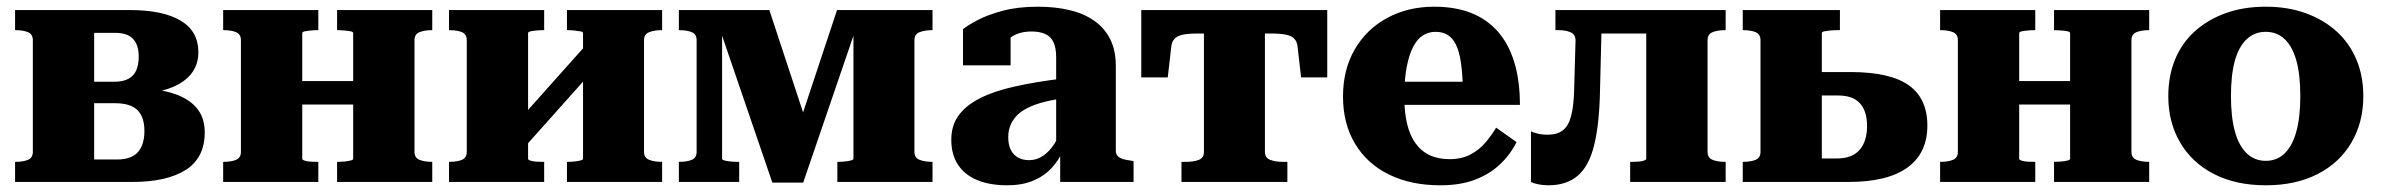

<svg xmlns="http://www.w3.org/2000/svg" viewBox="-20 -543 7105 573"><path d="M25 -513H367Q466 -513 519 -481.5Q572 -450 572 -387Q572 -347 547.5 -319Q523 -291 478.5 -277Q434 -263 372 -263L407 -289V-255L377 -280Q443 -280 491 -266Q539 -252 565 -223Q591 -194 591 -148Q591 -72 534.5 -36Q478 0 375 0H25V-60H26Q49 -60 63.5 -66Q78 -72 78 -90V-423Q78 -441 63.5 -447Q49 -453 26 -453H25ZM261 -67H329Q372 -67 391.5 -89Q411 -111 411 -152Q411 -194 390 -214.5Q369 -235 323 -235H228V-299H321Q347 -299 363.5 -308Q380 -317 387 -334Q394 -351 394 -374Q394 -409 377 -427Q360 -445 323 -445H261Z M699 -90V-423Q699 -441 684.5 -447Q670 -453 647 -453H646V-513H930V-453H927Q918 -453 907.5 -452Q897 -451 889.5 -449.5Q882 -448 882 -444V-69Q882 -66 889.5 -63.5Q897 -61 907.5 -60.5Q918 -60 927 -60H930V0H646V-60H647Q670 -60 684.5 -66Q699 -72 699 -90ZM1034 -69V-444Q1034 -448 1026.5 -449.5Q1019 -451 1008 -452Q997 -453 989 -453H986V-513H1270V-453H1269Q1247 -453 1232 -447Q1217 -441 1217 -423V-90Q1217 -72 1232 -66Q1247 -60 1269 -60H1270V0H986V-60H989Q997 -60 1008 -61Q1019 -62 1026.5 -64Q1034 -66 1034 -69ZM815 -231V-301H1106V-231Z M1373 -90V-423Q1373 -441 1358.5 -447Q1344 -453 1321 -453H1320V-513H1604V-453H1601Q1592 -453 1581.5 -452Q1571 -451 1563.5 -449.5Q1556 -448 1556 -444V-69Q1556 -66 1563.5 -63.5Q1571 -61 1581.5 -60.5Q1592 -60 1601 -60H1604V0H1320V-60H1321Q1344 -60 1358.5 -66Q1373 -72 1373 -90ZM1720 -69V-444Q1720 -448 1712 -449.5Q1704 -451 1693.5 -452Q1683 -453 1674 -453H1672V-513H1956V-453H1955Q1933 -453 1917.5 -447Q1902 -441 1902 -423V-90Q1902 -72 1917.5 -66Q1933 -60 1955 -60H1956V0H1672V-60H1674Q1683 -60 1693.5 -61Q1704 -62 1712 -64Q1720 -66 1720 -69ZM1534 -91 1489 -140 1739 -420 1784 -371Z M2276 -513 2396 -149 2341 -100 2478 -513H2763V-453H2762Q2740 -453 2724.5 -447Q2709 -441 2709 -423V-90Q2709 -72 2724.5 -66Q2740 -60 2762 -60H2763V0H2479V-60H2481Q2490 -60 2500.5 -61Q2511 -62 2519 -64Q2527 -66 2527 -69V-491L2545 -489L2377 2H2285L2117 -489L2135 -491V-69Q2135 -66 2142.5 -64Q2150 -62 2161 -61Q2172 -60 2181 -60H2186V0H2006V-60H2007Q2030 -60 2044.5 -66Q2059 -72 2059 -90V-423Q2059 -441 2044.5 -447Q2030 -453 2007 -453H2006V-513Z M3154 -309V-250Q3120 -245 3093.5 -238Q3067 -231 3047 -221Q3027 -211 3014.5 -198Q3002 -185 2995.5 -169Q2989 -153 2989 -134Q2989 -111 2996.5 -96Q3004 -81 3018 -73Q3032 -65 3051 -65Q3074 -65 3093 -78Q3112 -91 3126.5 -113.5Q3141 -136 3153 -168L3155 -100Q3141 -65 3117.5 -40.5Q3094 -16 3061.5 -3Q3029 10 2986 10Q2934 10 2896.5 -5.5Q2859 -21 2839 -51.5Q2819 -82 2819 -126Q2819 -168 2840.5 -198Q2862 -228 2904 -249.5Q2946 -271 3009 -285Q3072 -299 3154 -309ZM3144 0V-99L3132 -97V-372Q3132 -400 3124 -417Q3116 -434 3099.5 -441.5Q3083 -449 3059 -449Q3023 -449 2999.5 -433.5Q2976 -418 2963 -396Q2955 -406 2954 -415Q2953 -424 2957.5 -432.5Q2962 -441 2972 -447Q2982 -453 2996 -455V-348H2854V-456Q2869 -468 2898.5 -483.5Q2928 -499 2973 -511Q3018 -523 3078 -523Q3129 -523 3171.5 -513Q3214 -503 3245 -481.5Q3276 -460 3293 -426.5Q3310 -393 3310 -346V-93Q3310 -83 3316 -77Q3322 -71 3332.5 -68Q3343 -65 3359 -63L3363 -62V0Z M3664 -443V-513H3941V-312H3863L3853 -399Q3852 -417 3843.5 -426.5Q3835 -436 3818 -439.5Q3801 -443 3772 -443ZM3664 -443H3556Q3527 -443 3510 -439.5Q3493 -436 3484.5 -426.5Q3476 -417 3475 -399L3465 -312H3386V-513H3664ZM3755 -90Q3755 -72 3770.5 -66Q3786 -60 3808 -60H3822V0H3506V-60H3520Q3543 -60 3558 -66Q3573 -72 3573 -90V-513H3755Z M4171 -254Q4171 -209 4179 -174.5Q4187 -140 4204 -116Q4221 -92 4246.5 -80Q4272 -68 4306 -68Q4342 -68 4368.5 -82Q4395 -96 4413.5 -118Q4432 -140 4445 -162L4506 -119Q4487 -81 4456 -52Q4425 -23 4381.5 -6.5Q4338 10 4278 10Q4191 10 4125.5 -22Q4060 -54 4024 -114Q3988 -174 3988 -255Q3988 -335 4023 -395.5Q4058 -456 4120 -489.5Q4182 -523 4260 -523Q4323 -523 4370 -504.5Q4417 -486 4449.5 -449.5Q4482 -413 4499 -358Q4516 -303 4516 -230H4144V-299H4368L4346 -271Q4345 -322 4340 -356Q4335 -390 4325 -410Q4315 -430 4300 -439Q4285 -448 4264 -448Q4243 -448 4226 -437Q4209 -426 4197 -402.5Q4185 -379 4178 -342.5Q4171 -306 4171 -254Z M4678 -281 4682 -422Q4682 -440 4667.5 -446.5Q4653 -453 4631 -453H4622V-513H4761L4755 -272Q4753 -172 4737.5 -109.5Q4722 -47 4688.5 -18.5Q4655 10 4601 10Q4585 10 4570.5 7Q4556 4 4549 0V-151Q4555 -148 4568 -144.5Q4581 -141 4599 -141Q4627 -141 4644 -154Q4661 -167 4669 -197.5Q4677 -228 4678 -281ZM4893 -69V-513H5130V-453H5128Q5106 -453 5091 -447Q5076 -441 5076 -423V-90Q5076 -72 5091 -66Q5106 -60 5128 -60H5130V0H4845V-60H4848Q4856 -60 4867 -60.5Q4878 -61 4885.5 -63.5Q4893 -66 4893 -69ZM4711 -443V-513H4972V-443Z M5417 -70H5461Q5508 -70 5530 -96Q5552 -122 5552 -167Q5552 -211 5531 -234.5Q5510 -258 5466 -258H5401V-328H5502Q5621 -328 5676.5 -288.5Q5732 -249 5732 -168Q5732 -86 5672.5 -43Q5613 0 5497 0H5181V-60H5182Q5205 -60 5219.5 -66Q5234 -72 5234 -90V-423Q5234 -441 5219.5 -447Q5205 -453 5182 -453H5181V-513H5471V-453H5462Q5453 -453 5442.5 -452Q5432 -451 5424.5 -449.5Q5417 -448 5417 -444Z M5823 -90V-423Q5823 -441 5808.5 -447Q5794 -453 5771 -453H5770V-513H6054V-453H6051Q6042 -453 6031.5 -452Q6021 -451 6013.5 -449.5Q6006 -448 6006 -444V-69Q6006 -66 6013.5 -63.5Q6021 -61 6031.5 -60.5Q6042 -60 6051 -60H6054V0H5770V-60H5771Q5794 -60 5808.5 -66Q5823 -72 5823 -90ZM6158 -69V-444Q6158 -448 6150.5 -449.5Q6143 -451 6132 -452Q6121 -453 6113 -453H6110V-513H6394V-453H6393Q6371 -453 6356 -447Q6341 -441 6341 -423V-90Q6341 -72 6356 -66Q6371 -60 6393 -60H6394V0H6110V-60H6113Q6121 -60 6132 -61Q6143 -62 6150.5 -64Q6158 -66 6158 -69ZM5939 -231V-301H6230V-231Z M7033 -256Q7033 -178 6997.5 -117.5Q6962 -57 6896.5 -23.5Q6831 10 6742 10Q6653 10 6587.5 -23.5Q6522 -57 6486.5 -117.5Q6451 -178 6451 -256Q6451 -316 6471 -365Q6491 -414 6529.5 -449Q6568 -484 6621.5 -503.5Q6675 -523 6742 -523Q6808 -523 6861.5 -503.5Q6915 -484 6953.5 -449Q6992 -414 7012.5 -365Q7033 -316 7033 -256ZM6638 -256Q6638 -193 6650 -150Q6662 -107 6685.5 -85Q6709 -63 6742 -63Q6775 -63 6798 -85Q6821 -107 6833 -150Q6845 -193 6845 -256Q6845 -321 6833 -363Q6821 -405 6798 -426.5Q6775 -448 6742 -448Q6709 -448 6685.5 -426.5Q6662 -405 6650 -363Q6638 -321 6638 -256Z"/></svg>

Font: Roboto Serif 36pt
Style: Bold
Weight: 700
Version: Version 1.008